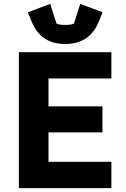

<svg xmlns="http://www.w3.org/2000/svg" viewBox="-20 -966 647 986"><path d="M144 -852 123 -903 238 -946 270 -845Q284 -838 315 -838Q346 -838 360 -845L392 -946L507 -903L486 -852Q439 -740 315 -740Q191 -740 144 -852ZM77 0V-698H552V-563H229V-420H506V-286H229V-135H552V0Z"/></svg>

Font: Anuphan
Style: Bold
Weight: 700
Designer: Mike Abbink, Paul van der Laan, Pieter van Rosmalen, Mint Tantisuwanna
Foundry: Bold Monday; Cadson Demak
Version: Version 3.002;hotconv 1.0.109;makeotfexe 2.5.65596